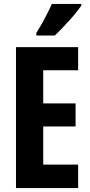

<svg xmlns="http://www.w3.org/2000/svg" viewBox="-20 -953 456 973"><path d="M376 0H61V-714H376V-597H199V-429H363V-312H199V-119H376ZM392 -924Q382 -910 366.5 -890.5Q351 -871 332 -850Q313 -829 294 -809Q275 -789 258 -773H164V-786Q181 -813 195 -838Q209 -863 221 -887Q233 -911 243 -933H392Z"/></svg>

Font: Noto Sans Display ExtraCondensed
Style: Bold
Weight: 700
Width: 2
Designer: Monotype Design Team
Foundry: Monotype Imaging Inc.
Version: Version 2.003